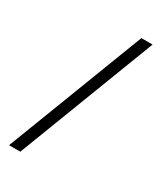

<svg xmlns="http://www.w3.org/2000/svg" viewBox="-194 -807 813 944"><g transform="rotate(30 212.5 -335.5)"><path d="M84.1 55.4 383.9 -725.9H320.4L20.2 55.4Z"/></g></svg>

Font: Vazir FD Light
Style: Regular
Weight: 300
Foundry: DejaVu fonts team - Redesigned by Saber Rastikerdar
Version: Version 21.10;October 20, 2019;FontCreator 12.0.0.2547 64-bi